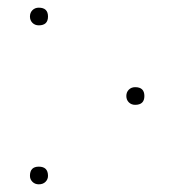

<svg xmlns="http://www.w3.org/2000/svg" viewBox="-20 -472 454 500"><path d="M81 -452Q105 -452 105 -429Q105 -406 81 -406Q71 -406 64.5 -412.5Q58 -419 58 -429Q58 -439 64.5 -445.5Q71 -452 81 -452ZM332 -245Q356 -245 356 -222Q356 -199 332 -199Q322 -199 315.5 -205.5Q309 -212 309 -222Q309 -232 315.5 -238.5Q322 -245 332 -245ZM81 -38Q105 -38 105 -14Q105 -5 98.5 1.5Q92 8 81 8Q71 8 64.5 1.5Q58 -5 58 -14Q58 -38 81 -38Z"/></svg>

Font: FiraGO Thin
Style: Regular
Weight: 100
Designer: bBox Type
Foundry: bBox Type GmbH
Version: Version 1.001;PS 001.001;hotconv 1.0.88;makeotf.lib2.5.64775